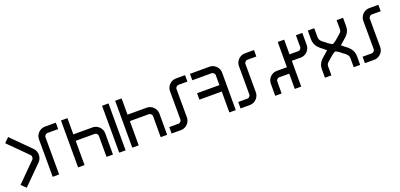

<svg xmlns="http://www.w3.org/2000/svg" viewBox="14 -1663 5469 2626"><g transform="rotate(-20 2748.0 -350.0)"><path d="M57.6 -686.5 91.3 -720.2Q108.4 -703.1 124 -687L363.3 -447.8Q388.7 -422.4 398.2 -386.5Q407.7 -350.6 398.7 -313.7Q389.6 -276.9 362.8 -250L126.5 -13.7L109.9 2.9L93.3 19.5L77.1 2.9L60.1 -13.7L43.5 -30.3L26.9 -46.9Q32.2 -52.2 43.5 -63.2Q54.7 -74.2 60.1 -79.6L296.9 -316.4Q308.6 -328.6 308.3 -349.9Q308.1 -371.1 297.4 -381.3L58.1 -620.6L24.9 -653.8Z M478 0V-46.9Q478 -171.4 477.8 -296.6Q477.5 -421.9 477.1 -546.4Q477.1 -581.1 495.1 -612.1Q513.2 -643.1 544.7 -662.1Q576.2 -681.2 613.3 -681.2H771.5V-587.9H613.3Q598.6 -587.9 584.7 -573.7Q570.8 -559.6 570.8 -546.4Q570.8 -421.9 571.3 -296.6Q571.8 -171.4 571.8 -46.9V0Z M849.1 -2Q849.1 -25.4 848.6 -48.8L848.1 -638.2V-685.1H941.9V-638.7V-448.7H1221.7Q1256.3 -448.7 1287.6 -430.7Q1318.8 -412.6 1337.9 -381.1Q1356.9 -349.6 1356.9 -312.5V-4.4H1263.2V-312.5Q1263.2 -327.1 1249.3 -341.1Q1235.4 -355 1221.7 -355H941.9V-343.8Q941.9 -147 942.4 -48.8V-2Z M1445.8 1V-22.5V-45.9Q1445.8 -144.5 1445.6 -341.1Q1445.3 -537.6 1444.8 -635.3V-658.2V-682.1H1538.6V-658.2V-635.3Q1538.6 -536.6 1538.8 -340.3Q1539.1 -144 1539.1 -45.9Q1539.1 -38.6 1539.3 -22.7Q1539.6 -6.8 1539.6 1Z M1637.7 -2Q1637.7 -25.4 1637.2 -48.8L1636.7 -638.2V-685.1H1730.5V-638.7V-448.7H2010.3Q2044.9 -448.7 2076.2 -430.7Q2107.4 -412.6 2126.5 -381.1Q2145.5 -349.6 2145.5 -312.5V-4.4H2051.8V-312.5Q2051.8 -327.1 2037.8 -341.1Q2023.9 -355 2010.3 -355H1730.5V-343.8Q1730.5 -147 1731 -48.8V-2Z M2209 -93.8H2344.7Q2359.4 -93.8 2373.3 -107.7Q2387.2 -121.6 2387.2 -135.3Q2387.2 -259.8 2387 -343.8Q2386.7 -427.7 2386.2 -552.2Q2386.2 -586.9 2404.3 -618.2Q2422.4 -649.4 2453.9 -668.5Q2485.4 -687.5 2522.5 -687.5H2654.8V-593.8H2522.5Q2507.8 -593.8 2493.9 -579.6Q2480 -565.4 2480 -552.2Q2480 -427.7 2480.5 -343.8Q2481 -259.8 2481 -135.3Q2481 -100.6 2462.9 -69.3Q2444.8 -38.1 2413.3 -19Q2381.8 0 2344.7 0H2209Z M3049.8 -1V-305.2H2724.6V-398.9H3049.8V-546.4Q3049.8 -560.1 3035.9 -574Q3022 -587.9 3007.3 -587.9H2771H2724.1V-681.2H2771Q2875.5 -681.2 3007.3 -681.6Q3043.9 -681.6 3075.7 -662.6Q3107.4 -643.6 3125.2 -612.3Q3143.1 -581.1 3143.1 -546.4V-1Z M3212.4 -93.8H3348.1Q3362.8 -93.8 3376.7 -107.7Q3390.6 -121.6 3390.6 -135.3Q3390.6 -259.8 3390.4 -343.8Q3390.1 -427.7 3389.6 -552.2Q3389.6 -586.9 3407.7 -618.2Q3425.8 -649.4 3457.3 -668.5Q3488.8 -687.5 3525.9 -687.5H3658.2V-593.8H3525.9Q3511.2 -593.8 3497.3 -579.6Q3483.4 -565.4 3483.4 -552.2Q3483.4 -427.7 3483.9 -343.8Q3484.4 -259.8 3484.4 -135.3Q3484.4 -100.6 3466.3 -69.3Q3448.2 -38.1 3416.7 -19Q3385.3 0 3348.1 0H3212.4Z M3717.3 0V-177.2Q3717.3 -213.9 3736.3 -245.4Q3755.4 -276.9 3786.4 -294.9Q3817.4 -313 3852.1 -313H3999H4001V-338.9V-633.8Q4001 -642.1 4001.2 -657.2Q4001.5 -672.4 4001.5 -680.2H4094.7V-657.2V-633.3V-465.8Q4147 -465.3 4224.6 -465.8Q4238.3 -465.8 4252.2 -479.5Q4266.1 -493.2 4266.1 -507.8V-681.6H4359.4V-507.8Q4359.4 -471.2 4340.3 -439.7Q4321.3 -408.2 4290.3 -390.1Q4259.3 -372.1 4224.6 -372.1Q4147 -372.1 4094.7 -372.6Q4094.7 -356 4094.2 -338.4V-43.9V-20.5V2.9H4000.5V-21V-43.9Q4000.5 -109.9 4001 -219.2H3998.5Q3937.5 -219.7 3852.1 -219.7Q3838.9 -219.7 3824.7 -205.8Q3810.5 -191.9 3810.5 -177.2V0Z M4440.9 0V-125.5Q4440.9 -142.1 4443.8 -157.7Q4446.8 -173.3 4450.4 -185.1Q4454.1 -196.8 4461.9 -209.5Q4469.7 -222.2 4475.3 -230.2Q4481 -238.3 4492.2 -249.5Q4503.4 -260.7 4509.5 -266.4Q4515.6 -272 4528.6 -283.4Q4541.5 -294.9 4546.9 -299.3L4571.3 -320.8L4592.8 -339.4Q4595.2 -341.3 4598.1 -343.3Q4589.8 -349.1 4582.5 -355Q4568.4 -366.2 4548.3 -383.8Q4532.7 -394 4520.3 -404.1Q4507.8 -414.1 4492.2 -430.9Q4476.6 -447.8 4466.1 -465.6Q4455.6 -483.4 4448.2 -508.5Q4440.9 -533.7 4440.9 -561.5V-686H4534.7V-561.5Q4534.7 -543 4539.6 -528.1Q4544.4 -513.2 4554.7 -501Q4564.9 -488.8 4575.2 -480Q4587.4 -469.7 4603 -460L4606 -458.5L4608.4 -456.1Q4631.3 -435.5 4661.1 -416Q4689.9 -397.5 4699.2 -396Q4703.6 -396.5 4714.1 -402.1Q4724.6 -407.7 4744.1 -422.1Q4763.7 -436.5 4785.6 -456.1Q4794.9 -464.8 4808.3 -476.3Q4821.8 -487.8 4826.9 -492.4Q4832 -497.1 4839.8 -504.9Q4847.7 -512.7 4850.1 -517.1Q4852.5 -521.5 4855.7 -528.6Q4858.9 -535.6 4859.4 -542.7Q4859.9 -549.8 4859.9 -560.1V-685.5H4953.6V-560.1Q4953.6 -543.5 4950.7 -528.1Q4947.8 -512.7 4944.1 -500.7Q4940.4 -488.8 4932.6 -476.1Q4924.8 -463.4 4919.2 -455.6Q4913.6 -447.8 4902.3 -436.3Q4891.1 -424.8 4885.3 -419.2Q4879.4 -413.6 4866.2 -402.3Q4853 -391.1 4848.1 -386.2L4824.2 -364.7L4801.8 -346.2L4796.9 -342.3Q4805.2 -336.4 4812 -330.6Q4826.2 -319.3 4846.2 -301.8Q4861.8 -291.5 4874.3 -281.5Q4886.7 -271.5 4902.3 -254.6Q4918 -237.8 4928.5 -220Q4939 -202.1 4946.3 -177Q4953.6 -151.9 4953.6 -124V0H4859.9V-124Q4859.9 -142.6 4855.2 -157.5Q4850.6 -172.4 4840.3 -184.6Q4830.1 -196.8 4819.3 -205.6Q4808.6 -214.4 4792 -225.6L4789.1 -227.5L4786.1 -229.5Q4763.2 -250.5 4733.9 -269.5Q4705.1 -288.1 4695.3 -289.6Q4690.9 -289.1 4680.4 -283.4Q4669.9 -277.8 4650.4 -263.7Q4630.9 -249 4609.4 -229.5Q4600.1 -220.7 4586.7 -209.2Q4573.2 -197.8 4567.9 -193.1Q4562.5 -188.5 4554.9 -180.7Q4547.4 -172.9 4544.9 -168.7Q4542.5 -164.6 4539.3 -157.2Q4536.1 -149.9 4535.4 -142.8Q4534.7 -135.7 4534.7 -125.5V0Z M5022.5 -93.8H5158.2Q5172.9 -93.8 5186.8 -107.7Q5200.7 -121.6 5200.7 -135.3Q5200.7 -259.8 5200.4 -343.8Q5200.2 -427.7 5199.7 -552.2Q5199.7 -586.9 5217.8 -618.2Q5235.8 -649.4 5267.3 -668.5Q5298.8 -687.5 5335.9 -687.5H5468.3V-593.8H5335.9Q5321.3 -593.8 5307.4 -579.6Q5293.5 -565.4 5293.5 -552.2Q5293.5 -427.7 5293.9 -343.8Q5294.4 -259.8 5294.4 -135.3Q5294.4 -100.6 5276.4 -69.3Q5258.3 -38.1 5226.8 -19Q5195.3 0 5158.2 0H5022.5Z"/></g></svg>

Font: GokturkKurgu
Style: Regular
Weight: 400
Designer: facebook.com/biligbitig
Foundry: facebook.com/biligbitig
Version: Version 1.0